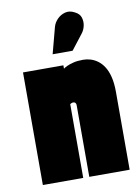

<svg xmlns="http://www.w3.org/2000/svg" viewBox="-83 -785 612 843"><g transform="rotate(-10 223.0 -364.0)"><path d="M322 -624Q333 -638 337 -656.5Q341 -675 335.5 -693Q330 -711 309 -721Q287 -733 266.5 -727.5Q246 -722 231.5 -707Q217 -692 212 -674L181 -557H270ZM246 -320V1H426V-346Q426 -385 419 -413Q412 -441 400 -459.5Q388 -478 373 -489Q358 -500 341.5 -505Q325 -510 308 -510Q283 -510 265 -505.5Q247 -501 235.5 -495.5Q224 -490 219 -486V-501H39V1H219V-328Q222 -330 224.5 -331Q227 -332 229 -332.5Q231 -333 233 -333Q236 -333 238.5 -332Q241 -331 242.5 -329Q244 -327 245 -325Q246 -323 246 -320Z"/></g></svg>

Font: Advent Pro Black
Style: Regular
Weight: 900
Version: Version 3.000